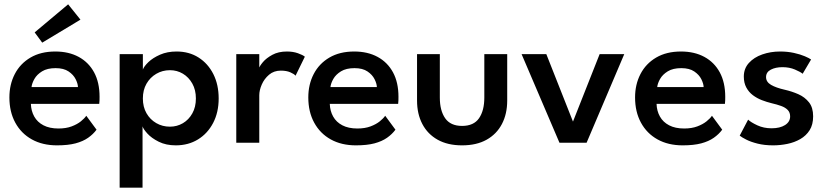

<svg xmlns="http://www.w3.org/2000/svg" viewBox="-20 -661 3830 889"><path d="M123 -180Q124 -147.5 138.5 -121.5Q153 -95.5 181.2 -80.8Q209.5 -66 250.5 -66Q286 -66 311.8 -75.8Q337.5 -85.5 354.5 -99.2Q371.5 -113 379.5 -125L427 -60.5Q411.5 -39.5 388 -23Q364.5 -6.5 329.8 2.8Q295 12 244 12Q177 12 127.5 -15.5Q78 -43 50.8 -93Q23.5 -143 23.5 -210Q23.5 -270 48.5 -318.2Q73.5 -366.5 121.2 -394.5Q169 -422.5 236 -422.5Q298.5 -422.5 344.5 -397.5Q390.5 -372.5 415.8 -325.8Q441 -279 441 -213Q441 -209 440.8 -196.5Q440.5 -184 439.5 -180ZM341 -258Q340.5 -274 330.2 -294.5Q320 -315 297.5 -330.2Q275 -345.5 237.5 -345.5Q199 -345.5 175 -330.8Q151 -316 139.5 -295.8Q128 -275.5 126 -258ZM175.5 -463.5 140.5 -511 295.5 -641 352.5 -570Z M640 208H534V-410.5H641.5V-339Q647 -354 667.2 -373.5Q687.5 -393 721 -407.8Q754.5 -422.5 797.5 -422.5Q855.5 -422.5 899.2 -394.8Q943 -367 967.8 -318Q992.5 -269 992.5 -205Q992.5 -141 967 -92Q941.5 -43 896.8 -15.5Q852 12 794 12Q748.5 12 715 -4.8Q681.5 -21.5 662.5 -42.5Q643.5 -63.5 640 -76ZM887 -205Q887 -244.5 870.5 -274Q854 -303.5 826.8 -319.8Q799.5 -336 767 -336Q732 -336 703.5 -319.2Q675 -302.5 658.2 -273.2Q641.5 -244 641.5 -205Q641.5 -166 658.2 -136.8Q675 -107.5 703.5 -91Q732 -74.5 767 -74.5Q799.5 -74.5 826.8 -90.5Q854 -106.5 870.5 -136Q887 -165.5 887 -205Z M1180.5 0H1074V-410.5H1180.5V-342H1178Q1181.5 -354.5 1197.2 -373.2Q1213 -392 1241 -407.2Q1269 -422.5 1308.5 -422.5Q1337 -422.5 1359.5 -414.5Q1382 -406.5 1391.5 -398.5L1348.5 -310.5Q1342 -318.5 1324.2 -326.2Q1306.5 -334 1280.5 -334Q1248 -334 1225.8 -315Q1203.5 -296 1192 -269.5Q1180.5 -243 1180.5 -220Z M1507 -180Q1508 -147.5 1522.5 -121.5Q1537 -95.5 1565.2 -80.8Q1593.5 -66 1634.5 -66Q1670 -66 1695.8 -75.8Q1721.5 -85.5 1738.5 -99.2Q1755.5 -113 1763.5 -125L1811 -60.5Q1795.5 -39.5 1772 -23Q1748.5 -6.5 1713.8 2.8Q1679 12 1628 12Q1561 12 1511.5 -15.5Q1462 -43 1434.8 -93Q1407.5 -143 1407.5 -210Q1407.5 -270 1432.5 -318.2Q1457.5 -366.5 1505.2 -394.5Q1553 -422.5 1620 -422.5Q1682.5 -422.5 1728.5 -397.5Q1774.5 -372.5 1799.8 -325.8Q1825 -279 1825 -213Q1825 -209 1824.8 -196.5Q1824.5 -184 1823.5 -180ZM1725 -258Q1724.5 -274 1714.2 -294.5Q1704 -315 1681.5 -330.2Q1659 -345.5 1621.5 -345.5Q1583 -345.5 1559 -330.8Q1535 -316 1523.5 -295.8Q1512 -275.5 1510 -258Z M2016.5 -209Q2016.5 -149 2041.2 -113.5Q2066 -78 2119.5 -78Q2173.5 -78 2198 -113.5Q2222.5 -149 2222.5 -209V-410.5H2328.5V-195.5Q2328.5 -133.5 2304 -86.8Q2279.5 -40 2233 -14Q2186.5 12 2119.5 12Q2053 12 2006.5 -14Q1960 -40 1935.5 -86.8Q1911 -133.5 1911 -195.5V-410.5H2016.5Z M2395 -410.5H2509.5L2633 -98L2756.5 -410.5H2870.5L2696 0H2570.5Z M3020 -180Q3021 -147.5 3035.5 -121.5Q3050 -95.5 3078.2 -80.8Q3106.5 -66 3147.5 -66Q3183 -66 3208.8 -75.8Q3234.5 -85.5 3251.5 -99.2Q3268.5 -113 3276.5 -125L3324 -60.5Q3308.5 -39.5 3285 -23Q3261.5 -6.5 3226.8 2.8Q3192 12 3141 12Q3074 12 3024.5 -15.5Q2975 -43 2947.8 -93Q2920.5 -143 2920.5 -210Q2920.5 -270 2945.5 -318.2Q2970.5 -366.5 3018.2 -394.5Q3066 -422.5 3133 -422.5Q3195.5 -422.5 3241.5 -397.5Q3287.5 -372.5 3312.8 -325.8Q3338 -279 3338 -213Q3338 -209 3337.8 -196.5Q3337.5 -184 3336.5 -180ZM3238 -258Q3237.5 -274 3227.2 -294.5Q3217 -315 3194.5 -330.2Q3172 -345.5 3134.5 -345.5Q3096 -345.5 3072 -330.8Q3048 -316 3036.5 -295.8Q3025 -275.5 3023 -258Z M3592 -422.5Q3626.5 -422.5 3656 -416Q3685.5 -409.5 3706.5 -400.5Q3727.5 -391.5 3735.5 -385.5L3696.5 -319.5Q3686.5 -328 3660.8 -339Q3635 -350 3603 -350Q3571 -350 3549 -338.5Q3527 -327 3527 -304Q3527 -281.5 3550.2 -268Q3573.5 -254.5 3613.5 -245.5Q3646.5 -238 3676.5 -224.8Q3706.5 -211.5 3725.8 -187.2Q3745 -163 3745 -122.5Q3745 -84 3728.8 -58.2Q3712.5 -32.5 3685.5 -17Q3658.5 -1.5 3625.8 5.2Q3593 12 3560 12Q3519.5 12 3487.8 4Q3456 -4 3435 -14.8Q3414 -25.5 3405 -33L3444 -107Q3457 -94.5 3486.5 -80.8Q3516 -67 3552.5 -67Q3591.5 -67 3615 -82Q3638.5 -97 3638.5 -122Q3638.5 -140.5 3627.2 -152Q3616 -163.5 3596.5 -170.5Q3577 -177.5 3553 -183Q3530.5 -188.5 3507.8 -197.2Q3485 -206 3466 -220.2Q3447 -234.5 3435.5 -256Q3424 -277.5 3424 -306.5Q3424 -343.5 3447.5 -369.5Q3471 -395.5 3509.5 -409Q3548 -422.5 3592 -422.5Z"/></svg>

Font: League Spartan Medium
Style: Regular
Weight: 500
Foundry: The League of Moveable Type
Version: Version 2.002